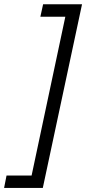

<svg xmlns="http://www.w3.org/2000/svg" viewBox="-85 -740 414 920"><path d="M-65.4 160.6 -53.7 101.1H66.4L228 -659.7H108.4L121.6 -719.7H308.1L120.1 160.6Z"/></svg>

Font: Open Sans Condensed
Style: Italic
Weight: 400
Width: 3
Italic angle: -12°
Designer: Monotype Design Team
Foundry: Monotype Imaging Inc.
Version: Version 3.000